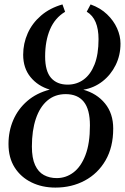

<svg xmlns="http://www.w3.org/2000/svg" viewBox="-20 -839 566 870"><path d="M231 11Q171 11 122.8 -12.5Q74.5 -36 46.5 -80Q18.5 -124 18.5 -186.5Q18.5 -245 40.2 -295.2Q62 -345.5 103.8 -381.5Q145.5 -417.5 205.5 -433Q151.5 -449 118.2 -489.8Q85 -530.5 85 -591Q85 -642 105.5 -688Q126 -734 165.8 -768.2Q205.5 -802.5 263 -819L275 -785.5Q229 -758 206.8 -706Q184.5 -654 184.5 -583Q184.5 -517 211.2 -486.2Q238 -455.5 286.5 -455.5Q327.5 -455.5 359 -478.5Q390.5 -501.5 408.5 -547.2Q426.5 -593 426.5 -661.5Q426.5 -707 413.5 -738.2Q400.5 -769.5 373 -786L390.5 -819Q435 -803 465 -774.2Q495 -745.5 510.5 -710.8Q526 -676 526 -641.5Q526 -588.5 504 -544Q482 -499.5 444 -470Q406 -440.5 357.5 -432.5Q419 -415.5 456 -370Q493 -324.5 493 -256.5Q493 -172 458.2 -112.2Q423.5 -52.5 364.2 -20.8Q305 11 231 11ZM237 -32Q279 -32 313 -57.8Q347 -83.5 367.2 -136.2Q387.5 -189 387.5 -270.5Q387.5 -343.5 359.5 -378Q331.5 -412.5 277.5 -412.5Q229 -412.5 194.8 -383.5Q160.5 -354.5 142.5 -301Q124.5 -247.5 124.5 -175Q124.5 -122.5 139 -91Q153.5 -59.5 179 -45.8Q204.5 -32 237 -32Z"/></svg>

Font: Merriweather 72pt
Style: Italic
Weight: 400
Italic angle: -7.8°
Version: Version 2.101